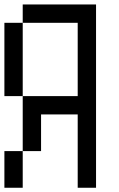

<svg xmlns="http://www.w3.org/2000/svg" viewBox="-20 -937 540 873"><path d="M0 -83.3V-250H83.3V-83.3ZM83.3 -916.7H416.7V-83.3H333.3V-416.7H166.7V-250H83.3V-500H333.3V-833.3H83.3ZM0 -500V-833.3H83.3V-500Z"/></svg>

Font: GalmuriMono11 Regular
Style: Regular
Weight: 400
Designer: Lee Minseo (quiple)
Version: Version 2.399;hotconv 1.1.1;makeotfexe 2.6.0 DEVELOPMENT